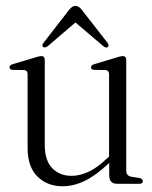

<svg xmlns="http://www.w3.org/2000/svg" viewBox="-20 -626 519 654"><path d="M74 -122V-372.5Q74 -386.5 62 -387.5L21.5 -388Q12.5 -389.5 12.5 -397Q12.5 -404 23.5 -407.5L100.5 -430.5Q114 -435 120.5 -435Q132.5 -435 132.5 -421.5V-132.5Q132.5 -79 158 -53Q183.5 -27 224 -27Q251 -27 280.8 -40.5Q310.5 -54 343 -85L351.5 -92.5V-372.5Q351.5 -386.5 339.5 -387.5L299.5 -388Q290 -389.5 290 -397Q290 -404 301.5 -407.5L378 -430.5Q391.5 -435 398 -435Q410 -435 410 -421.5V-45.5Q410 -27 427.5 -24L456.5 -19.5Q466.5 -17 466.5 -9Q466.5 0 455 0H378.5Q352 0 352 -29.5V-71Q306.5 -28 268.5 -9.8Q230.5 8.5 193 8.5Q141.5 8.5 107.8 -24.5Q74 -57.5 74 -122ZM143 -469Q133 -461.5 127 -466Q121 -471 128.5 -480.5L215 -592Q226 -606 236.5 -606Q248.5 -606 259 -592L346 -480.5Q353 -471.5 347 -466Q341 -461 331 -469.5L237 -549.5Z"/></svg>

Font: Fraunces 144pt Soft Light
Style: Regular
Weight: 300
Version: Version 1.000;[0bf87f6ff]